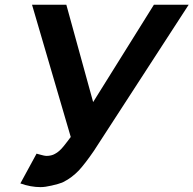

<svg xmlns="http://www.w3.org/2000/svg" viewBox="-20 -770 812 806"><path d="M772 -750 374 -136.5Q338 -84 311 -54.5Q297 -40 281 -27.8Q265 -15.5 246 -6Q225.5 3 197 9Q169.5 15.5 150 15.5Q109 15.5 65.5 0L133.5 -125Q137 -124 142.5 -122.5Q148 -121 153.8 -119.5Q159.5 -118 164.8 -116.8Q170 -115.5 174 -115.5Q196 -115.5 210.5 -124Q229 -133.5 247 -156Q265.5 -179 277 -195L114.5 -750H258.5L371 -341.5L626 -750Z"/></svg>

Font: Russisch Sans ExtraBold
Style: Italic
Weight: 800
Width: 4
Italic angle: -10°
Designer: Michael Sharanda (font) & Cristiano Sobral (main changes)
Foundry: Michael Sharanda
Version: Version 2.00;September 8, 2020;FontCreator 13.0.0.2681 64-bi